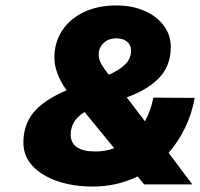

<svg xmlns="http://www.w3.org/2000/svg" viewBox="-20 -678 736 706"><path d="M408 -658Q466 -658 511.5 -638Q557 -618 582.5 -583.5Q608 -549 608 -505Q608 -437 566 -392.5Q524 -348 446 -320L513 -232Q534 -270 544 -319L696 -318Q685 -258 660 -207Q635 -156 600 -116L687 0H510L486 -29Q409 8 321 8Q249 8 191 -12Q133 -32 99.5 -68Q66 -104 66 -154Q66 -218 102.5 -263.5Q139 -309 225 -346Q180 -409 180 -466Q180 -522 208.5 -565.5Q237 -609 288.5 -633.5Q340 -658 408 -658ZM343 -477Q343 -458 354 -440Q365 -422 380 -403Q419 -420 440.5 -441.5Q462 -463 462 -492Q462 -512 447.5 -524.5Q433 -537 409 -537Q378 -537 360.5 -519.5Q343 -502 343 -477ZM240 -183Q240 -121 332 -121Q367 -121 400 -133L291 -266Q240 -235 240 -183Z"/></svg>

Font: Overused Grotesk ExtraBold
Style: Italic
Weight: 800
Italic angle: -10°
Version: Version 0.003